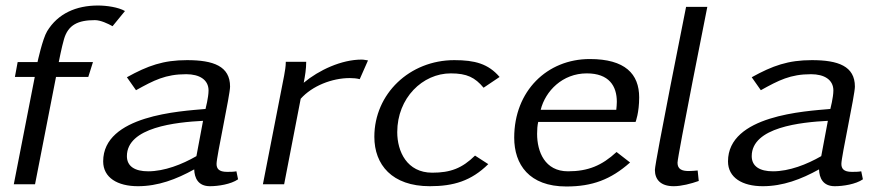

<svg xmlns="http://www.w3.org/2000/svg" viewBox="-20 -668 3209 696"><path d="M30 0H107L183 -389H300L317 -443H193C193 -443 204 -499 212 -526C227 -578 263 -595 324 -595C345 -595 372 -582 388 -573L433 -628C409 -642 366 -648 335 -648C256 -648 190 -619 151 -555C134 -527 116 -443 116 -443H44L34 -389H106Z M354 -83C354 -24 406 7 480 7C553 7 619 -18 684 -54C685 -23 698 7 741 7C771 7 817 0 843 -18L837 -47C826 -45 814 -45 803 -45C773 -45 765 -57 765 -74C765 -101 814 -324 814 -354C814 -428 754 -450 658 -450C572 -450 516 -430 440 -388L473 -341C538 -377 580 -399 655 -399C703 -399 736 -379 736 -340C736 -315 725 -273 725 -273C634 -265 354 -250 354 -83ZM440 -102C440 -207 619 -225 716 -230L692 -102C640 -72 576 -47 517 -47C469 -47 440 -65 440 -102Z M933 0H1010L1070 -310C1112 -357 1184 -385 1248 -385C1260 -385 1273 -384 1284 -381L1314 -449C1306 -450 1299 -452 1291 -452C1218 -452 1136 -414 1081 -368C1086 -394 1090 -418 1090 -444H1016C1016 -427 1013 -411 1010 -394Z M1337 -172C1337 -71 1401 7 1538 7C1624 7 1688 -12 1750 -73L1702 -104C1655 -58 1613 -42 1547 -42C1455 -42 1420 -119 1420 -189C1420 -313 1512 -402 1614 -402C1673 -402 1702 -387 1733 -350L1791 -389C1750 -437 1701 -450 1627 -450C1465 -450 1337 -328 1337 -172Z M1844 -169C1844 -72 1898 8 2033 8C2127 8 2194 -17 2264 -79L2215 -117C2162 -68 2112 -47 2039 -47C1955 -47 1927 -118 1927 -183C1927 -198 1928 -213 1931 -226H2284C2284 -226 2297 -259 2297 -315C2297 -400 2246 -454 2118 -454C1963 -454 1844 -338 1844 -169ZM1940 -270C1957 -338 2019 -402 2107 -402C2188 -402 2216 -356 2216 -299C2216 -290 2215 -280 2214 -270Z M2354 -52C2354 -18 2374 7 2422 7C2450 7 2485 -2 2513 -12L2509 -50C2497 -49 2487 -48 2477 -48C2453 -48 2436 -54 2436 -78C2436 -102 2544 -643 2544 -643H2467C2467 -643 2354 -79 2354 -52Z M2619 -83C2619 -24 2671 7 2745 7C2818 7 2884 -18 2949 -54C2950 -23 2963 7 3006 7C3036 7 3082 0 3108 -18L3102 -47C3091 -45 3079 -45 3068 -45C3038 -45 3030 -57 3030 -74C3030 -101 3079 -324 3079 -354C3079 -428 3019 -450 2923 -450C2837 -450 2781 -430 2705 -388L2738 -341C2803 -377 2845 -399 2920 -399C2968 -399 3001 -379 3001 -340C3001 -315 2990 -273 2990 -273C2899 -265 2619 -250 2619 -83ZM2705 -102C2705 -207 2884 -225 2981 -230L2957 -102C2905 -72 2841 -47 2782 -47C2734 -47 2705 -65 2705 -102Z"/></svg>

Font: KpSans
Style: Italic
Weight: 400
Italic angle: -11°
Version: Version 0.66